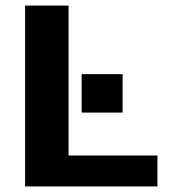

<svg xmlns="http://www.w3.org/2000/svg" viewBox="-20 -669 620 689"><path d="M70 -649H226V-111H545V0H70ZM273 -403H420V-265H273Z"/></svg>

Font: Play
Style: Bold
Weight: 700
Designer: Jonas Hecksher (Cyrillic expansion: Cyreal)
Foundry: Jonas Hecksher, Playtype, e-types AS
Version: Version 2.101; ttfautohint (v1.5.65-e2d9)